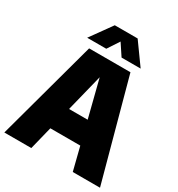

<svg xmlns="http://www.w3.org/2000/svg" viewBox="-219 -1092 1145 1233"><g transform="rotate(30 354.0 -475.5)"><path d="M-1 0 200.5 -740H507L708.5 0H506.5L463.5 -171H241.5L199 0ZM283.5 -338.5H421.5L352 -613.5ZM155.5 -793 269 -951H438.5L552 -793H410.5L353.5 -879L297 -793Z"/></g></svg>

Font: Encode Sans SemiCondensed SemiCondensed Black
Style: Regular
Weight: 900
Width: 4
Designer: Multiple Designers
Foundry: Impallari Type
Version: Version 3.000; ttfautohint (v1.8.3) -l 8 -r 50 -G 200 -x 14 